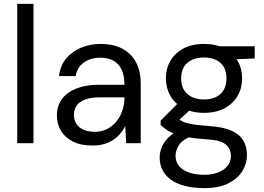

<svg xmlns="http://www.w3.org/2000/svg" viewBox="-20 -740 1363 992"><path d="M69 0V-720H153V0Z M457 12Q396 12 355 -9.5Q314 -31 294 -66Q274 -101 274 -143Q274 -194 300.5 -229Q327 -264 375.5 -283Q424 -302 489 -302H623Q623 -349 608.5 -380Q594 -411 566 -426.5Q538 -442 498 -442Q450 -442 414.5 -418Q379 -394 371 -347H285Q291 -401 322 -438Q353 -475 400 -494Q447 -513 498 -513Q568 -513 614 -487.5Q660 -462 683.5 -416.5Q707 -371 707 -310V0H632L627 -89Q617 -68 601.5 -49.5Q586 -31 565.5 -17.5Q545 -4 518 4Q491 12 457 12ZM470 -59Q505 -59 533.5 -73.5Q562 -88 582 -113Q602 -138 612.5 -169.5Q623 -201 623 -234V-237H496Q448 -237 418 -225Q388 -213 375 -193Q362 -173 362 -147Q362 -120 374.5 -100.5Q387 -81 411 -70Q435 -59 470 -59Z M1035 232Q967 232 915 214.5Q863 197 834 161Q805 125 805 72Q805 49 814.5 23.5Q824 -2 847.5 -27Q871 -52 914 -72L971 -38Q919 -16 903 12Q887 40 887 64Q887 97 906 119Q925 141 958.5 152Q992 163 1035 163Q1077 163 1108 150.5Q1139 138 1156 116.5Q1173 95 1173 65Q1173 31 1147.5 7.5Q1122 -16 1050 -20Q990 -24 950.5 -31Q911 -38 885 -47.5Q859 -57 841.5 -69Q824 -81 810 -94V-117L907 -214L979 -188L880 -97L893 -132Q904 -124 914 -117.5Q924 -111 941 -105.5Q958 -100 988 -96Q1018 -92 1069 -88Q1136 -83 1177.5 -64Q1219 -45 1237.5 -13Q1256 19 1256 62Q1256 105 1232.5 143.5Q1209 182 1160.5 207Q1112 232 1035 232ZM1034 -157Q971 -157 927 -181Q883 -205 860 -245.5Q837 -286 837 -335Q837 -385 860 -425Q883 -465 927 -489Q971 -513 1034 -513Q1097 -513 1141 -489Q1185 -465 1208 -425Q1231 -385 1231 -335Q1231 -286 1208 -245.5Q1185 -205 1141 -181Q1097 -157 1034 -157ZM1034 -226Q1087 -226 1118.5 -254Q1150 -282 1150 -335Q1150 -388 1118.5 -415.5Q1087 -443 1034 -443Q981 -443 948.5 -415.5Q916 -388 916 -335Q916 -282 948.5 -254Q981 -226 1034 -226ZM1115 -430 1090 -501H1296V-438Z"/></svg>

Font: DM Sans 17pt
Style: Regular
Weight: 400
Version: Version 4.004;gftools[0.9.30]